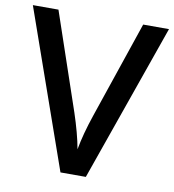

<svg xmlns="http://www.w3.org/2000/svg" viewBox="-80 -785 778 857"><g transform="rotate(10 308.5 -357.0)"><path d="M617 -714 366 0H251L0 -714H116L266 -273Q280 -231 291 -190Q302 -149 308 -115Q321 -187 351 -275L500 -714Z"/></g></svg>

Font: Noto Sans Meetei Mayek Medium
Style: Regular
Weight: 500
Designer: Monotype Design Team and Neelakash Kshetrimayum
Foundry: Monotype Imaging Inc.
Version: Version 2.002; ttfautohint (v1.8.4.7-5d5b)